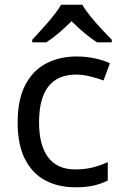

<svg xmlns="http://www.w3.org/2000/svg" viewBox="-20 -786 520 816"><path d="M300 10Q228 10 173 -19Q118 -48 86.5 -109Q55 -170 55 -265Q55 -364 88 -426Q121 -488 177.5 -517Q234 -546 306 -546Q347 -546 385 -537.5Q423 -529 447 -517L420 -444Q396 -453 364 -461Q332 -469 304 -469Q146 -469 146 -266Q146 -169 184.5 -117.5Q223 -66 299 -66Q343 -66 376.5 -75Q410 -84 438 -97V-19Q411 -5 378.5 2.5Q346 10 300 10ZM330 -766Q342 -744 364.5 -716.5Q387 -689 411.5 -662.5Q436 -636 455 -617V-606H393Q367 -622 339 -645.5Q311 -669 284 -696Q257 -669 230 -646Q203 -623 177 -606H117V-617Q135 -637 159 -663Q183 -689 205 -716.5Q227 -744 240 -766Z"/></svg>

Font: Noto IKEA Arabic
Style: Regular
Weight: 400
Designer: Monotype Design Team
Foundry: Monotype Imaging Inc.
Version: Version 1.200